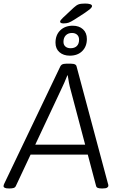

<svg xmlns="http://www.w3.org/2000/svg" viewBox="-35 -1061 668 1083"><path d="M15 2Q-1 2 -8 -1.5Q-15 -5 -15 -11Q-15 -14 -14 -17.5Q-13 -21 -11 -25L305 -686Q308 -692 312.5 -695.5Q317 -699 324.5 -700.5Q332 -702 341 -702H363Q372 -702 379.5 -700.5Q387 -699 391.5 -695.5Q396 -692 397 -686L574 -25Q576 -21 576 -18Q576 -15 576 -13Q576 -7 569 -2.5Q562 2 544 2H538Q525 2 517 -1Q509 -4 507 -12L364 -552Q358 -573 354 -594Q350 -615 347 -636H345Q337 -615 327.5 -594Q318 -573 308 -552L54 -11Q50 -3 41 -0.5Q32 2 19 2ZM112 -189V-245H488V-189ZM359 -747Q323 -747 300.5 -766.5Q278 -786 278 -820Q278 -864 305 -890Q332 -916 375 -916Q411 -916 433 -896Q455 -876 455 -841Q455 -799 429 -773Q403 -747 359 -747ZM363 -789Q386 -789 398.5 -801.5Q411 -814 411 -837Q411 -855 400 -865Q389 -875 371 -875Q349 -875 336 -861.5Q323 -848 323 -825Q323 -808 334 -798.5Q345 -789 363 -789ZM323 -929Q314 -929 309 -931.5Q304 -934 304 -939Q304 -943 308.5 -948.5Q313 -954 320 -961L381 -1018Q396 -1032 408.5 -1036.5Q421 -1041 445 -1041Q463 -1041 473.5 -1037.5Q484 -1034 484 -1027Q484 -1020 475 -1012Q466 -1004 440 -986L384 -950Q365 -938 353 -933.5Q341 -929 323 -929Z"/></svg>

Font: Asap Light
Style: Italic
Weight: 300
Italic angle: -6°
Designer: Pablo Cosgaya
Foundry: Omnibus-Type
Version: Version 3.001